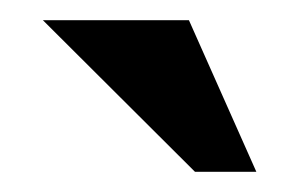

<svg xmlns="http://www.w3.org/2000/svg" viewBox="-20 -760 290 188"><path d="M165 -740.2 231 -591.8H170.9L22 -740.2Z"/></svg>

Font: Miedinger*
Style: Bold
Weight: 700
Version: Version 001.000